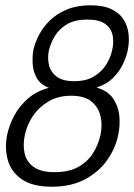

<svg xmlns="http://www.w3.org/2000/svg" viewBox="-20 -696 507 726"><path d="M106 -506Q112 -534 127.5 -564Q143 -594 169.5 -619.5Q196 -645 234 -660.5Q272 -676 322 -676Q372 -676 403 -660.5Q434 -645 449 -619.5Q464 -594 466.5 -564Q469 -534 463 -506Q459 -484 445.5 -455Q432 -426 407.5 -401.5Q383 -377 345 -365Q387 -353 407 -324.5Q427 -296 431 -260Q435 -224 427 -186Q417 -136 385.5 -91Q354 -46 301.5 -18Q249 10 176 10Q103 10 62.5 -18Q22 -46 9.5 -91Q-3 -136 7 -186Q15 -224 34.5 -260Q54 -296 86.5 -324Q119 -352 165 -364Q133 -376 119 -401Q105 -426 103.5 -455Q102 -484 106 -506ZM74 -186Q66 -149 73 -116.5Q80 -84 107.5 -64.5Q135 -45 187 -45Q240 -45 275.5 -64.5Q311 -84 331.5 -116.5Q352 -149 360 -186Q368 -224 360 -257.5Q352 -291 325.5 -312.5Q299 -334 249 -334Q200 -334 163.5 -312.5Q127 -291 104.5 -257.5Q82 -224 74 -186ZM165 -506Q159 -478 165 -451Q171 -424 194 -406.5Q217 -389 261 -389Q305 -389 334.5 -406.5Q364 -424 381 -451Q398 -478 404 -506Q411 -535 406 -561.5Q401 -588 378.5 -605Q356 -622 310 -622Q264 -622 234.5 -605Q205 -588 188.5 -561.5Q172 -535 165 -506Z"/></svg>

Font: Epunda Sans Light
Style: Italic
Weight: 300
Italic angle: -12.0243°
Designer: Simon Atzbach
Foundry: typofactur
Version: Version 2.204